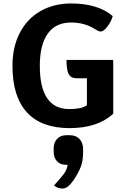

<svg xmlns="http://www.w3.org/2000/svg" viewBox="-20 -730 726 1109"><path d="M634 -384V-73Q544 10 382 10Q219 10 135.5 -81Q52 -172 52 -350Q52 -458 94 -539.5Q136 -621 213 -665.5Q290 -710 392 -710Q468 -710 529 -691.5Q590 -673 631 -637Q623 -606 600.5 -577Q578 -548 563 -548Q556 -548 550.5 -550Q545 -552 535 -558Q501 -580 466 -590Q431 -600 390 -600Q302 -600 256 -536Q210 -472 210 -350Q210 -100 380 -100Q452 -100 482 -122V-278H421Q390 -278 377 -301.5Q364 -325 364 -384ZM460 132V151Q460 197 447.5 231Q435 265 406 309Q389 334 373.5 346.5Q358 359 340 359Q312 359 292 341Q333 296 349.5 273.5Q366 251 371 222H361Q328 222 309 201Q290 180 290 146V127Q290 93 310 72Q330 51 363 51H384Q418 51 439 72.5Q460 94 460 132Z"/></svg>

Font: Krub
Style: Bold
Weight: 700
Version: Version 1.000; ttfautohint (v1.6)